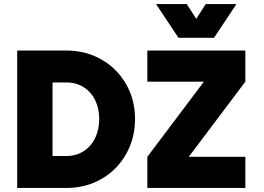

<svg xmlns="http://www.w3.org/2000/svg" viewBox="-20 -930 1304 950"><path d="M65 0Q65 -168 65 -340Q65 -512 65 -680Q125 -680 186 -680Q247 -680 307 -680Q381 -680 443 -654.5Q505 -629 551 -583Q597 -537 622.5 -475.5Q648 -414 648 -341Q648 -268 622.5 -206Q597 -144 551 -97.5Q505 -51 443 -25.5Q381 0 307 0Q247 0 186 0Q125 0 65 0ZM307 -522Q291 -522 274 -522Q257 -522 240 -522Q240 -432 240 -340Q240 -248 240 -158Q257 -158 274 -158Q291 -158 307 -158Q357 -158 394 -182Q431 -206 451 -247.5Q471 -289 471 -341Q471 -393 451 -434Q431 -475 394 -498.5Q357 -522 307 -522ZM709 0Q709 -38 709 -77Q709 -116 709 -154Q778 -246 849 -340Q920 -434 989 -526Q920 -526 849 -526Q778 -526 709 -526Q709 -564 709 -603Q709 -642 709 -680Q829 -680 951.5 -680Q1074 -680 1194 -680Q1194 -642 1194 -603Q1194 -564 1194 -526Q1125 -434 1054 -340Q983 -246 914 -154Q983 -154 1054 -154Q1125 -154 1194 -154Q1194 -116 1194 -77Q1194 -38 1194 0Q1074 0 951.5 0Q829 0 709 0ZM1150 -910Q1122 -869 1094.5 -826.5Q1067 -784 1039 -743Q996 -743 951.5 -743Q907 -743 863 -743Q835 -784 807.5 -826.5Q780 -869 752 -910Q790 -910 828.5 -910Q867 -910 904 -910Q916 -892 927.5 -873.5Q939 -855 951 -837Q963 -855 974.5 -873.5Q986 -892 998 -910Q1036 -910 1074.5 -910Q1113 -910 1150 -910Z"/></svg>

Font: Tilt Warp
Style: Regular
Weight: 400
Designer: Andy Clymer
Foundry: Andy Clymer
Version: Version 1.000